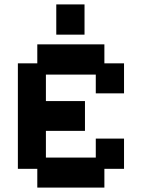

<svg xmlns="http://www.w3.org/2000/svg" viewBox="-20 -839 643 870"><path d="M149 11V-74H61V-552H149V-638H453V-552H542V-416H414V-501H188V-381H365V-246H188V-125H414V-211H542V-74H453V11ZM235 -682V-819H363V-682Z"/></svg>

Font: Pixelify Sans
Style: Bold
Weight: 700
Designer: Stefie Justprince
Foundry: Typecalism Foundryline
Version: Version 1.000